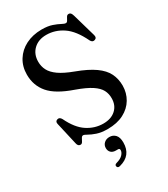

<svg xmlns="http://www.w3.org/2000/svg" viewBox="-229 -817 1025 1169"><g transform="rotate(-30 283.0 -232.0)"><path d="M308 14Q263.5 14 233 3.5Q202.5 -7 184.2 -17.8Q166 -28.5 158.5 -28.5Q149.5 -28.5 144 -18Q138.5 -7.5 132.5 3.2Q126.5 14 117 14Q99 14 94.5 -8.5L58.5 -166Q54 -186 72 -191Q88.5 -196 99.5 -176Q137.5 -96.5 189.8 -62.2Q242 -28 302 -28Q357 -28 389.5 -57.8Q422 -87.5 422 -137Q422.5 -168 408.8 -194.5Q395 -221 358.8 -245Q322.5 -269 254 -293.5Q139.5 -333 93 -387.8Q46.5 -442.5 46.5 -518.5Q46.5 -575.5 73.8 -619.2Q101 -663 149.2 -687.5Q197.5 -712 260.5 -712.5Q304.5 -712.5 334 -702.2Q363.5 -692 381.5 -682Q399.5 -672 409.5 -672Q418 -672 423.2 -682Q428.5 -692 434.5 -702.2Q440.5 -712.5 451 -712.5Q460 -712.5 465.2 -706.8Q470.5 -701 475 -686L521.5 -524Q528.5 -501 509 -495Q491.5 -489.5 481.5 -509Q439.5 -597 385.2 -633.5Q331 -670 269 -670Q213.5 -670 179.5 -637.5Q145.5 -605 145.5 -552Q145.5 -519.5 159.8 -491.8Q174 -464 209.2 -439Q244.5 -414 309 -390Q388.5 -360.5 434.2 -328Q480 -295.5 499.2 -256.8Q518.5 -218 518.5 -169.5Q518 -118.5 493.2 -76.8Q468.5 -35 421.5 -10.5Q374.5 14 308 14ZM285.5 152Q262.5 152 250.8 139.8Q239 127.5 239 109Q239 87.5 254 74Q269 60.5 291 60.5Q316.5 60.5 332.8 78Q349 95.5 349 131.5Q349 223 259.5 246Q242.5 251 238.5 237Q235 224 251 219.5Q282 211 296.8 195.2Q311.5 179.5 311.5 164Q311.5 152 299.5 152Z"/></g></svg>

Font: Fraunces 72pt Soft
Style: Regular
Weight: 400
Version: Version 1.000;[b76b70a41]